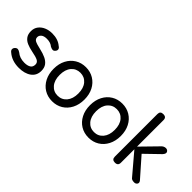

<svg xmlns="http://www.w3.org/2000/svg" viewBox="12 -1356 2007 2007"><g transform="rotate(45 1015.0 -353.0)"><path d="M236 10Q134 10 68 -47Q49 -61 48.5 -78Q48 -95 62 -109Q76 -123 91 -122Q106 -121 125 -108Q170 -69 240 -69Q284 -69 310 -85Q336 -101 336 -138Q336 -168 309 -182.5Q282 -197 213 -210Q168 -219 132.5 -234Q97 -249 76 -277.5Q55 -306 55 -352Q55 -396 79 -427.5Q103 -459 142.5 -476Q182 -493 230 -493Q317 -493 370 -447Q390 -435 392.5 -418.5Q395 -402 382 -388Q369 -372 354 -373Q339 -374 319 -384Q286 -413 231 -413Q188 -413 167 -395.5Q146 -378 146 -354Q146 -326 170 -313Q194 -300 257 -286Q307 -275 345.5 -257Q384 -239 405.5 -210Q427 -181 427 -135Q427 -66 374.5 -28Q322 10 236 10Z M729 11Q663 11 611.5 -20.5Q560 -52 530.5 -109Q501 -166 501 -241Q501 -316 530.5 -372.5Q560 -429 611.5 -460.5Q663 -492 729 -492Q795 -492 846.5 -460.5Q898 -429 927.5 -372.5Q957 -316 957 -241Q957 -166 927.5 -109Q898 -52 846.5 -20.5Q795 11 729 11ZM729 -71Q790 -71 828.5 -116.5Q867 -162 867 -241Q867 -320 828.5 -365Q790 -410 729 -410Q668 -410 629.5 -365Q591 -320 591 -241Q591 -162 629.5 -116.5Q668 -71 729 -71Z M1267 11Q1201 11 1149.5 -20.5Q1098 -52 1068.5 -109Q1039 -166 1039 -241Q1039 -316 1068.5 -372.5Q1098 -429 1149.5 -460.5Q1201 -492 1267 -492Q1333 -492 1384.5 -460.5Q1436 -429 1465.5 -372.5Q1495 -316 1495 -241Q1495 -166 1465.5 -109Q1436 -52 1384.5 -20.5Q1333 11 1267 11ZM1267 -71Q1328 -71 1366.5 -116.5Q1405 -162 1405 -241Q1405 -320 1366.5 -365Q1328 -410 1267 -410Q1206 -410 1167.5 -365Q1129 -320 1129 -241Q1129 -162 1167.5 -116.5Q1206 -71 1267 -71Z M1647 0Q1603 0 1603 -44V-674Q1603 -717 1647 -717H1649Q1693 -717 1693 -674V-282L1862 -455Q1875 -471 1889.5 -478Q1904 -485 1917 -485Q1942 -485 1953 -465Q1964 -445 1938 -416L1780 -263L1965 -53Q1982 -31 1970.5 -13.5Q1959 4 1936 4Q1915 4 1903 -1.5Q1891 -7 1883 -19L1693 -243V-44Q1693 0 1649 0Z"/></g></svg>

Font: Zen Maru Gothic Medium
Style: Regular
Weight: 500
Designer: Yoshimichi Ohira
Foundry: Positype
Version: Version 1.001